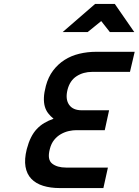

<svg xmlns="http://www.w3.org/2000/svg" viewBox="-20 -955 704 975"><path d="M463 -935H563L662 -792H538L494 -848L425 -792H298ZM505 0H283Q236 0 199 -11.5Q162 -23 139 -47Q116 -71 109.5 -108.5Q103 -146 116 -198Q125 -232 137.5 -257Q150 -282 167 -300Q184 -318 205 -330.5Q226 -343 252 -352Q236 -365 224.5 -380Q213 -395 207.5 -414.5Q202 -434 203 -459.5Q204 -485 213 -519Q225 -564 249.5 -596.5Q274 -629 307.5 -650.5Q341 -672 382.5 -682Q424 -692 469 -692H664L640 -590H448Q403 -590 369 -568Q335 -546 323 -500Q311 -452 330.5 -423.5Q350 -395 395 -395H534L512 -294H368Q350 -294 329.5 -289.5Q309 -285 289.5 -274Q270 -263 255 -244.5Q240 -226 233 -198Q219 -145 244.5 -124.5Q270 -104 316 -104H528Z"/></svg>

Font: Panefresco 750wt
Style: Italic
Weight: 750
Foundry: Campivisivi & Chank Co
Version: Version 1.000